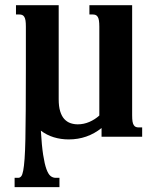

<svg xmlns="http://www.w3.org/2000/svg" viewBox="-20 -539 629 757"><path d="M371.6 -433.6Q371.6 -448.7 370.1 -458Q368.7 -467.3 365.2 -472.7Q361.8 -478 356.9 -480Q352.1 -481.9 345.7 -481.9H332.5V-518.6H501V-85Q501 -69.8 502.4 -60.5Q503.9 -51.3 507.3 -45.9Q510.7 -40.5 515.4 -38.6Q520 -36.6 526.9 -36.6H540.5V0H380.4V-34.2Q324.2 10.7 251 10.7Q220.2 10.7 192.1 2.2Q164.1 -6.3 141.1 -23.9Q144.5 34.7 150.1 71.3Q155.8 107.9 163.1 127.9Q170.4 147.9 179.4 155Q188.5 162.1 199.2 162.1H214.4V198.7H37.6V162.1H51.8Q58.6 162.1 63.5 156.2Q68.4 150.4 71.5 133.8Q74.7 117.2 76.9 87.4Q79.1 57.6 80.1 9.8Q81.1 -38.1 81.5 -106.7Q82 -175.3 82 -269.5V-433.6Q82 -448.7 80.6 -458Q79.1 -467.3 75.7 -472.7Q72.3 -478 67.4 -480Q62.5 -481.9 56.2 -481.9H43V-518.6H211.4V-147.5Q211.4 -119.1 217.3 -100.1Q223.1 -81.1 233.4 -69.8Q243.7 -58.6 257.3 -53.7Q271 -48.8 286.6 -48.8Q310.1 -48.8 332.3 -58.3Q354.5 -67.9 371.6 -83.5Z"/></svg>

Font: Arian AMU Serif
Style: Bold
Weight: 700
Designer: Ruben Hakobyan (Tarumian)
Foundry: Ruben Hakobyan (Tarumian)
Version: Version 1.002